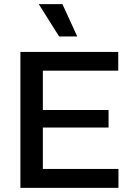

<svg xmlns="http://www.w3.org/2000/svg" viewBox="-20 -912 633 932"><path d="M79 0V-660H188V0ZM144 0V-92H555V0ZM144 -293V-378H507V-293ZM144 -569V-660H554V-569ZM267 -735 168 -892H283L355 -735Z"/></svg>

Font: Bricolage Grotesque 48pt Condensed ExtraBold Medium
Style: Regular
Weight: 500
Version: Version 1.000;gftools[0.9.30]